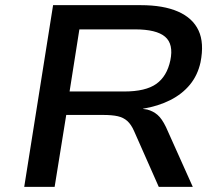

<svg xmlns="http://www.w3.org/2000/svg" viewBox="-20 -725 853 745"><path d="M74 0 186 -705H526Q614 -705 671 -680Q728 -655 750.5 -606.5Q773 -558 758 -483Q747 -433 717 -396.5Q687 -360 640.5 -336.5Q594 -313 534 -303L537 -302L551 -300Q574 -294 591 -279.5Q608 -265 624 -232L728 0H596L500 -217Q489 -242 474 -255.5Q459 -269 437 -274Q415 -279 379 -279H237L192 0ZM250 -370H462Q545 -370 586.5 -399.5Q628 -429 641 -491Q654 -554 620.5 -582.5Q587 -611 504 -611H288Z"/></svg>

Font: Nunito Sans 7pt SemiExpanded SemiBold
Style: Italic
Weight: 600
Width: 6
Italic angle: -9°
Designer: Vernon Adams
Foundry: Vernon Adams
Version: Version 3.101;gftools[0.9.27]